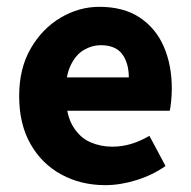

<svg xmlns="http://www.w3.org/2000/svg" viewBox="-20 -528 558 560"><path d="M286.9 12Q216.2 12 159.2 -18.9Q102.2 -49.7 69.1 -107.8Q35.9 -165.9 35.9 -247.8Q35.9 -328.5 69.6 -386.6Q103.2 -444.7 156.8 -476.4Q210.4 -508.1 269.8 -508.1Q340.4 -508.1 387.5 -476.9Q434.6 -445.6 457.9 -391.7Q481.1 -337.8 481.1 -270Q481.1 -250.5 479.1 -232.2Q477.2 -214 475.2 -205H150.7L149 -302.2H355.7Q355.7 -343.7 336.5 -370Q317.2 -396.2 273.2 -396.2Q248.6 -396.2 224.6 -382.3Q200.6 -368.5 185.4 -336Q170.2 -303.5 171.6 -248.3Q173.3 -191.1 193.3 -158.7Q213.3 -126.3 243.4 -113.2Q273.6 -100.2 307 -100.2Q335.5 -100.2 362.4 -108.2Q389.3 -116.3 415.8 -131.8L462.8 -43.8Q425.3 -17.4 378.2 -2.7Q331.2 12 286.9 12Z"/></svg>

Font: Mada
Style: Regular
Weight: 400
Designer: Khaled Hosny
Version: Version 1.5